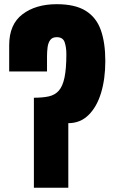

<svg xmlns="http://www.w3.org/2000/svg" viewBox="-20 -887 532 907"><path d="M140.1 0V-425.3Q181.2 -425.3 210.2 -431.6Q239.3 -438 257.6 -458.5Q275.9 -479 284.7 -520.5Q293.5 -562 293.5 -631.8Q293.5 -663.6 285.4 -687.5Q277.3 -711.4 248 -711.4Q227.1 -711.4 217.3 -698Q207.5 -684.6 204.8 -663.8Q202.1 -643.1 202.1 -620.6V-549.3H23.4V-673.3Q23.4 -772 86.2 -819.6Q148.9 -867.2 248 -867.2Q335 -867.2 385 -835.9Q435.1 -804.7 456.3 -744.9Q477.5 -685.1 477.5 -598.6Q477.5 -514.2 457.3 -447.8Q437 -381.3 397.9 -343.3Q358.9 -305.2 302.7 -305.2V0Z"/></svg>

Font: Anton SC
Style: Regular
Weight: 400
Designer: Vernon Adams
Foundry: Vernon Adams
Version: Version 2.116; ttfautohint (v1.8.4.7-5d5b)